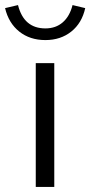

<svg xmlns="http://www.w3.org/2000/svg" viewBox="-66 -737 356 757"><path d="M75 0V-488H148V0ZM113 -579Q52 -579 10 -612.5Q-32 -646 -46 -705L5 -717Q28 -625 113 -625Q154 -625 181.5 -649Q209 -673 220 -717L270 -705Q257 -646 215 -612.5Q173 -579 113 -579Z"/></svg>

Font: Red Hat Text VF
Style: Regular
Weight: 400
Designer: Pentagram, MCKL
Foundry: Pentagram, MCKL
Version: Version 1.023